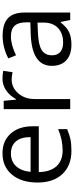

<svg xmlns="http://www.w3.org/2000/svg" viewBox="455 -1040 595 1545"><g transform="rotate(-90 752.5 -267.5)"><path d="M312 9.8Q193.4 9.8 124.8 -62.5Q56.2 -134.8 56.2 -263.2Q56.2 -392.6 119.9 -468.8Q183.6 -544.9 291 -544.9Q391.6 -544.9 450.2 -478.8Q508.8 -412.6 508.8 -304.2V-252.9H140.1Q142.6 -158.7 187.7 -109.9Q232.9 -61 314.9 -61Q401.4 -61 485.8 -97.2V-24.9Q442.9 -6.3 404.5 1.7Q366.2 9.8 312 9.8ZM290 -477.1Q225.6 -477.1 187.3 -435.1Q148.9 -393.1 142.1 -318.8H421.9Q421.9 -395.5 387.7 -436.3Q353.5 -477.1 290 -477.1Z M891.1 -544.9Q926.8 -544.9 955.1 -539.1L943.8 -463.9Q910.6 -471.2 885.3 -471.2Q820.3 -471.2 774.2 -418.5Q728 -365.7 728 -287.1V0H647V-535.2H713.9L723.1 -436H727.1Q756.8 -488.3 798.8 -516.6Q840.8 -544.9 891.1 -544.9Z M1364.3 0 1348.1 -76.2H1344.2Q1304.2 -25.9 1264.4 -8.1Q1224.6 9.8 1165 9.8Q1085.4 9.8 1040.3 -31.2Q995.1 -72.3 995.1 -147.9Q995.1 -310.1 1254.4 -317.9L1345.2 -320.8V-354Q1345.2 -417 1318.1 -447Q1291 -477.1 1231.4 -477.1Q1164.6 -477.1 1080.1 -436L1055.2 -498Q1094.7 -519.5 1141.8 -531.7Q1189 -543.9 1236.3 -543.9Q1332 -543.9 1378.2 -501.5Q1424.3 -459 1424.3 -365.2V0ZM1181.2 -57.1Q1256.8 -57.1 1300 -98.6Q1343.3 -140.1 1343.3 -214.8V-263.2L1262.2 -259.8Q1165.5 -256.3 1122.8 -229.7Q1080.1 -203.1 1080.1 -147Q1080.1 -103 1106.7 -80.1Q1133.3 -57.1 1181.2 -57.1Z"/></g></svg>

Font: f02100778
Style: Regular
Weight: 400
Foundry: Ascender Corporation
Version: Version 1.10